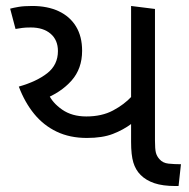

<svg xmlns="http://www.w3.org/2000/svg" viewBox="-20 -623 634 643"><path d="M271 -161Q214 -161 170 -182Q126 -203 94.5 -241.5Q63 -280 43 -333Q103 -350 138.5 -378Q174 -406 174 -452Q174 -489 149.5 -510Q125 -531 83 -531Q65 -531 54.5 -529.5Q44 -528 32 -526L14 -594Q25 -597 42.5 -600Q60 -603 88 -603Q139 -603 176.5 -585.5Q214 -568 234.5 -534.5Q255 -501 255 -453Q255 -393 219.5 -353Q184 -313 125 -290L142 -309Q155 -279 188 -256Q221 -233 269 -233Q321 -233 358.5 -253Q396 -273 421 -300V-209Q393 -188 358 -174.5Q323 -161 271 -161ZM568 0Q525 0 497 -9.5Q469 -19 451 -37Q434 -54 426.5 -79Q419 -104 419 -148V-603L499 -593V-152Q499 -124 502 -112Q505 -100 514 -90Q525 -77 544.5 -75Q564 -73 586 -73L578 0Z"/></svg>

Font: guzrati15
Style: Regular
Weight: 400
Designer: Jelle Bosma - Monotype Design Team
Foundry: Monotype Imaging Inc.
Version: Version 2.006